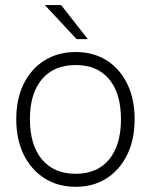

<svg xmlns="http://www.w3.org/2000/svg" viewBox="-20 -710 580 738"><path d="M152.5 -690.5H215L317.5 -559.5H274.5ZM42.5 -252Q42.5 -330 71.2 -388Q100 -446 151.5 -478Q203 -510 271 -510Q339 -510 389.8 -478Q440.5 -446 469 -388Q497.5 -330 497.5 -252Q497.5 -174 469 -115.5Q440.5 -57 389.8 -24.5Q339 8 271 8Q203 8 151.5 -24.5Q100 -57 71.2 -115.5Q42.5 -174 42.5 -252ZM445 -252Q445 -351 399.5 -405.5Q354 -460 271 -460Q187.5 -460 141.2 -405.5Q95 -351 95 -252Q95 -152.5 141.2 -97.2Q187.5 -42 271 -42Q354 -42 399.5 -97.2Q445 -152.5 445 -252Z"/></svg>

Font: Overused Grotesk Light
Style: Regular
Weight: 300
Version: Version 0.004